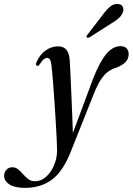

<svg xmlns="http://www.w3.org/2000/svg" viewBox="-142 -687 660 955"><path d="M321 -295.5Q354.5 -380.5 387 -419Q419.5 -457.5 457.5 -457.5Q477 -457.5 487.5 -446.8Q498 -436 498 -417.5Q498 -395 483 -379Q468 -363 440.5 -352Q416.5 -345 397 -331.5Q377.5 -318 359.2 -290.2Q341 -262.5 321.5 -212.5L214 57.5Q174.5 162 118.5 204.8Q62.5 247.5 -17.5 247.5Q-68.5 247.5 -95 230.5Q-121.5 213.5 -121.5 187.5Q-121.5 170 -110.2 157.5Q-99 145 -80.5 145Q-64 145 -51.5 155.5Q-39 166 -27 179.8Q-15 193.5 -1.2 204Q12.5 214.5 31.5 214.5Q63 214.5 87.8 192Q112.5 169.5 127 134.8Q141.5 100 142 63.5Q142 44.5 140 3.2Q138 -38 134.8 -89.8Q131.5 -141.5 128 -194.5Q124.5 -247.5 120.8 -291Q117 -334.5 114.5 -357.5Q111 -399 93 -399Q84.5 -399 75.8 -392.2Q67 -385.5 56 -368Q49.5 -358 42.5 -359.5Q33.5 -362.5 39 -377Q55.5 -415 84.5 -435.8Q113.5 -456.5 147.5 -456.5Q199.5 -456.5 204.5 -390.5Q206 -371 208 -329.2Q210 -287.5 212.2 -234.2Q214.5 -181 216.8 -126.2Q219 -71.5 220.5 -25.5ZM370 -614.5Q389 -640.5 406.8 -654.8Q424.5 -669 444 -667Q462.5 -666 468.5 -653.5Q474.5 -641 469.5 -627.5Q463.5 -610 448.5 -596.5Q433.5 -583 411 -570L303.5 -501.5Q293 -496.5 289.5 -501.5Q285.5 -505.5 293.5 -515Z"/></svg>

Font: Fraunces 72pt
Style: Italic
Weight: 400
Italic angle: -16°
Version: Version 1.000;[b76b70a41]